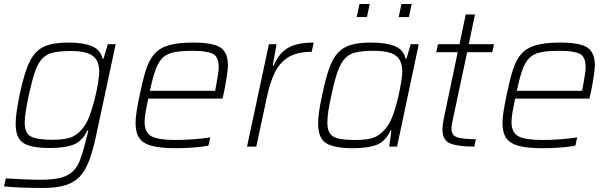

<svg xmlns="http://www.w3.org/2000/svg" viewBox="-25 -730 3033 956"><path d="M188 206Q138 206 83 204Q28 202 -5 198L4 158Q45 161 93 163Q141 165 179 165Q240 165 277.5 155Q315 145 337.5 123.5Q360 102 373 68Q386 34 398 -13Q402 -29 407 -48.5Q412 -68 415 -80H410Q383 -25 339 -9Q295 7 223 7Q131 7 92 -17.5Q53 -42 53 -113Q53 -139 58 -174.5Q63 -210 72 -255Q89 -335 107 -386Q125 -437 151 -466Q177 -495 217 -506.5Q257 -518 317 -518Q390 -518 433 -500Q476 -482 486 -437H490L512 -510H551L457 -71Q441 7 422.5 60Q404 113 376 145Q348 177 303 191.5Q258 206 188 206ZM238 -34Q305 -34 338.5 -50.5Q372 -67 397 -105Q412 -127 425 -164.5Q438 -202 448 -243Q458 -284 463.5 -319.5Q469 -355 469 -373Q469 -429 436 -452.5Q403 -476 328 -476Q275 -476 241 -468.5Q207 -461 185.5 -438.5Q164 -416 149 -372Q134 -328 118 -255Q109 -211 103.5 -177.5Q98 -144 98 -120Q98 -66 129.5 -50Q161 -34 238 -34Z M851 8Q776 8 732 -3.5Q688 -15 669 -42Q650 -69 650 -117Q650 -143 655.5 -177Q661 -211 670 -254Q685 -328 700.5 -378.5Q716 -429 742.5 -460Q769 -491 815 -504.5Q861 -518 937 -518Q1036 -518 1073 -493Q1110 -468 1110 -404Q1110 -388 1103.5 -345Q1097 -302 1087 -256L1083 -239H713Q705 -202 700 -173Q695 -144 695 -122Q695 -70 729 -51.5Q763 -33 850 -33Q889 -33 937.5 -36.5Q986 -40 1022 -46L1013 -5Q985 1 939.5 4.5Q894 8 851 8ZM721 -278H1046L1050 -297Q1055 -328 1059.5 -352.5Q1064 -377 1064 -395Q1064 -449 1033 -463Q1002 -477 935 -477Q878 -477 842 -470Q806 -463 784.5 -442Q763 -421 749 -381.5Q735 -342 721 -278Z M1205 0 1314 -510H1352L1333 -403H1337Q1358 -451 1386.5 -475.5Q1415 -500 1452.5 -509Q1490 -518 1537 -518L1527 -472Q1450 -472 1406.5 -442.5Q1363 -413 1340.5 -363Q1318 -313 1305 -251L1251 0Z M1733 8Q1639 8 1599 -17Q1559 -42 1559 -114Q1559 -141 1564 -176Q1569 -211 1579 -256Q1595 -335 1613 -386.5Q1631 -438 1657 -466.5Q1683 -495 1722.5 -506.5Q1762 -518 1822 -518Q1898 -518 1941.5 -500Q1985 -482 1994 -438H1999L2020 -510H2060L1952 0H1913L1924 -81H1920Q1893 -24 1848.5 -8Q1804 8 1733 8ZM1745 -33Q1814 -33 1847.5 -50Q1881 -67 1907 -106Q1922 -129 1935 -166.5Q1948 -204 1957.5 -245.5Q1967 -287 1972.5 -321.5Q1978 -356 1978 -373Q1978 -430 1945 -453.5Q1912 -477 1836 -477Q1782 -477 1748 -469.5Q1714 -462 1692.5 -439Q1671 -416 1655.5 -372Q1640 -328 1625 -255Q1615 -211 1610 -177.5Q1605 -144 1605 -120Q1605 -83 1618.5 -64.5Q1632 -46 1663 -39.5Q1694 -33 1745 -33ZM1960 -645 1974 -710H2025L2011 -645ZM1751 -645 1765 -710H1816L1802 -645Z M2337 0Q2257 0 2217.5 -15.5Q2178 -31 2178 -85Q2178 -106 2184 -136L2254 -470H2147L2156 -510H2263L2294 -658H2340L2309 -510H2435L2426 -470H2301L2227 -122Q2225 -115 2224 -106Q2223 -97 2223 -90Q2223 -55 2252.5 -46Q2282 -37 2344 -37Z M2678 8Q2603 8 2559 -3.5Q2515 -15 2496 -42Q2477 -69 2477 -117Q2477 -143 2482.5 -177Q2488 -211 2497 -254Q2512 -328 2527.5 -378.5Q2543 -429 2569.5 -460Q2596 -491 2642 -504.5Q2688 -518 2764 -518Q2863 -518 2900 -493Q2937 -468 2937 -404Q2937 -388 2930.5 -345Q2924 -302 2914 -256L2910 -239H2540Q2532 -202 2527 -173Q2522 -144 2522 -122Q2522 -70 2556 -51.5Q2590 -33 2677 -33Q2716 -33 2764.5 -36.5Q2813 -40 2849 -46L2840 -5Q2812 1 2766.5 4.5Q2721 8 2678 8ZM2548 -278H2873L2877 -297Q2882 -328 2886.5 -352.5Q2891 -377 2891 -395Q2891 -449 2860 -463Q2829 -477 2762 -477Q2705 -477 2669 -470Q2633 -463 2611.5 -442Q2590 -421 2576 -381.5Q2562 -342 2548 -278Z"/></svg>

Font: Saira ExtraLight
Style: Italic
Weight: 200
Italic angle: -12°
Designer: Hector Gatti with collaboration of the Omnibus-Type team
Foundry: Omnibus-Type
Version: Version 1.100; ttfautohint (v1.8.3)